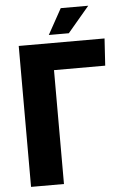

<svg xmlns="http://www.w3.org/2000/svg" viewBox="-60 -946 639 988"><g transform="rotate(-5 259.5 -451.5)"><path d="M59.7 0V-728H503L494.2 -588.2H229.7V0ZM218.8 -770.7 292 -903H434L322.2 -770.7Z"/></g></svg>

Font: Murecho Thin
Style: Regular
Weight: 100
Designer: Neil Summerour
Foundry: Positype
Version: Version 1.010